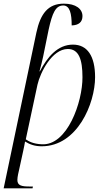

<svg xmlns="http://www.w3.org/2000/svg" viewBox="-26 -790 582 1050"><path d="M173 -612 -6 240H152L154 230H137C92 230 69 225 69 194C69 177 76 149 79 136L101 35C106 13 108 0 111 -16C137 0 164 10 202 10C397 10 494 -224 494 -368C494 -483 452 -546 373 -546C289 -546 233 -478 192 -400H190C197 -427 204 -451 210 -481L240 -628C260 -719 278 -760 320 -760C356 -760 366 -715 366 -651C404 -652 425 -669 425 -702C425 -741 389 -770 323 -770C237 -770 195 -715 173 -612ZM202 -1C156 -3 131 -17 115 -28L179 -327C194 -393 258 -522 345 -522C405 -522 425 -465 425 -368C426 -233 342 8 202 -1Z"/></svg>

Font: Noto Serif Display Light
Style: Italic
Weight: 300
Italic angle: -12°
Designer: Monotype Design Team
Foundry: Monotype Imaging Inc.
Version: Version 2.009